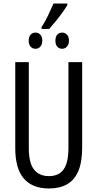

<svg xmlns="http://www.w3.org/2000/svg" viewBox="-20 -1070 558 1100"><path d="M450.7 -713.9V-223.1Q450.7 -141.6 428.7 -90.1Q406.7 -38.6 364.5 -14.4Q322.3 9.8 260.3 9.8Q166 9.8 116.7 -46.9Q67.4 -103.5 67.4 -222.7V-713.9H145V-222.2Q145 -136.2 175 -98.6Q205.1 -61 260.3 -61Q296.9 -61 321.8 -77.1Q346.7 -93.3 359.4 -128.9Q372.1 -164.6 372.1 -223.1V-713.9ZM217.8 -904.3V-914.1Q237.8 -944.8 255.9 -982.4Q273.9 -1020 286.6 -1049.8H365.7V-1040.5Q354 -1021 336.4 -996.6Q318.8 -972.2 299.3 -948.2Q279.8 -924.3 261.7 -904.3ZM183.1 -790.5Q166.5 -790.5 155.5 -802.5Q144.5 -814.5 144.5 -837.4Q144.5 -859.9 155.5 -871.6Q166.5 -883.3 183.1 -883.3Q199.7 -883.3 210.9 -871.8Q222.2 -860.4 222.2 -837.4Q222.2 -814.5 210.9 -802.5Q199.7 -790.5 183.1 -790.5ZM335.9 -790.5Q319.3 -790.5 308.3 -802.5Q297.4 -814.5 297.4 -837.4Q297.4 -859.9 308.3 -871.6Q319.3 -883.3 335.9 -883.3Q351.6 -883.3 363.3 -871.8Q375 -860.4 375 -837.4Q375 -814.5 363.3 -802.5Q351.6 -790.5 335.9 -790.5Z"/></svg>

Font: Open Sans Condensed
Style: Regular
Weight: 400
Width: 3
Designer: Monotype Design Team
Foundry: Monotype Imaging Inc.
Version: Version 3.000